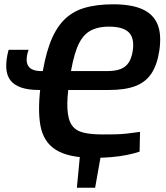

<svg xmlns="http://www.w3.org/2000/svg" viewBox="-20 -723 775 894"><path d="M451 -7 423 151H338L353 -7ZM161 -304Q64 -304 29 -348.5Q-6 -393 20 -491H113Q96 -440 111.5 -416Q127 -392 172 -392H477Q517 -392 541.5 -401.5Q566 -411 579.5 -432Q593 -453 598 -486Q607 -545 580 -572Q553 -599 487 -599Q432 -599 396 -577Q360 -555 338.5 -500Q317 -445 303 -345Q291 -264 294 -214.5Q297 -165 315 -139.5Q333 -114 368.5 -105.5Q404 -97 457 -97Q489 -97 516 -97.5Q543 -98 571 -101Q599 -104 632 -109L630 -17Q607 -9 573.5 -2Q540 5 499.5 8.5Q459 12 418 12Q301 12 241.5 -24.5Q182 -61 168 -139.5Q154 -218 172 -344Q186 -448 211 -517Q236 -586 275 -627Q314 -668 371 -685.5Q428 -703 507 -703Q591 -703 642 -680.5Q693 -658 713 -611Q733 -564 722 -488Q712 -422 685.5 -381.5Q659 -341 611 -322.5Q563 -304 488 -304Z"/></svg>

Font: Exo 2 SemiBold
Style: Italic
Weight: 600
Italic angle: -8°
Designer: Natanael Gama
Foundry: Natanael Gama
Version: Version 2.010